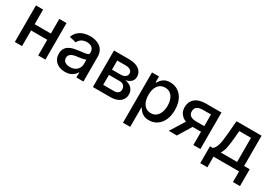

<svg xmlns="http://www.w3.org/2000/svg" viewBox="20 -1408 3483 2469"><g transform="rotate(30 1761.5 -173.0)"><path d="M444.8 -325.2V-232.4H149.9V-325.2ZM177.7 -542.5V0H70.8V-542.5ZM524.9 -542.5V0H418V-542.5Z M819.8 11.7Q767.6 11.7 726.1 -7.3Q684.6 -26.4 660.2 -63.2Q635.7 -100.1 635.7 -153.8Q635.7 -199.7 653.6 -229.2Q671.4 -258.8 701.4 -276.4Q731.4 -293.9 768.8 -302.5Q806.2 -311 845.2 -315.9Q893.6 -321.8 923.6 -325.4Q953.6 -329.1 967.8 -337.4Q981.9 -345.7 981.9 -365.2V-368.2Q981.9 -397.9 970 -418.9Q958 -439.9 934.8 -451.2Q911.6 -462.4 877 -462.4Q842.3 -462.4 816.7 -451.4Q791 -440.4 775.1 -423.3Q759.3 -406.2 752 -387.2L650.9 -410.2Q668 -459.5 701.7 -490Q735.4 -520.5 780.8 -535.2Q826.2 -549.8 876 -549.8Q910.6 -549.8 947.8 -541.5Q984.9 -533.2 1016.8 -512.5Q1048.8 -491.7 1068.8 -455.1Q1088.9 -418.5 1088.9 -361.3V0H984.9V-74.7H980Q969.2 -53.2 948.5 -33.4Q927.7 -13.7 896 -1Q864.3 11.7 819.8 11.7ZM843.3 -74.2Q887.2 -74.2 918.2 -91.3Q949.2 -108.4 965.6 -136.5Q981.9 -164.6 981.9 -196.3V-265.1Q976.6 -259.8 960.7 -255.1Q944.8 -250.5 924.3 -246.8Q903.8 -243.2 884 -240.5Q864.3 -237.8 851.1 -236.3Q820.8 -232.4 795.9 -223.1Q771 -213.9 756.1 -197Q741.2 -180.2 741.2 -151.9Q741.2 -126.5 754.4 -109.1Q767.6 -91.8 790.5 -83Q813.5 -74.2 843.3 -74.2Z M1230 0V-542.5H1455.1Q1547.4 -542.5 1601.8 -503.7Q1656.2 -464.8 1656.2 -397.5Q1656.2 -351.1 1626.7 -322.8Q1597.2 -294.4 1545.9 -284.7Q1582.5 -280.3 1612.8 -262.9Q1643.1 -245.6 1661.4 -216.3Q1679.7 -187 1679.7 -147Q1679.7 -103.5 1657.2 -70.3Q1634.8 -37.1 1592.3 -18.6Q1549.8 0 1490.2 0ZM1330.6 -90.3H1489.7Q1528.8 -90.3 1550.8 -108.6Q1572.8 -127 1572.8 -158.7Q1572.8 -196.3 1550.8 -217.3Q1528.8 -238.3 1489.7 -238.3H1330.6ZM1330.6 -316.4H1456.5Q1501.5 -316.4 1526.4 -335Q1551.3 -353.5 1551.3 -385.7Q1551.3 -416.5 1525.6 -434.1Q1500 -451.7 1455.1 -451.7H1330.6Z M1794.4 204.1V-542.5H1898.4V-455.1H1906.7Q1917 -473.6 1935.1 -495.6Q1953.1 -517.6 1984.1 -533.7Q2015.1 -549.8 2064 -549.8Q2129.9 -549.8 2181.2 -516.6Q2232.4 -483.4 2262 -420.7Q2291.5 -357.9 2291.5 -270Q2291.5 -183.1 2262.5 -120.1Q2233.4 -57.1 2182.1 -23.2Q2130.9 10.7 2064 10.7Q2016.6 10.7 1985.4 -5.4Q1954.1 -21.5 1935.8 -43.7Q1917.5 -65.9 1906.7 -84.5H1901.4V204.1ZM2040.5 -80.6Q2086.9 -80.6 2118.7 -105.5Q2150.4 -130.4 2166.5 -173.3Q2182.6 -216.3 2182.6 -271Q2182.6 -325.2 2166.5 -367.4Q2150.4 -409.7 2118.9 -434.1Q2087.4 -458.5 2040.5 -458.5Q1994.6 -458.5 1963.1 -435.1Q1931.6 -411.6 1915.3 -369.6Q1898.9 -327.6 1898.9 -271Q1898.9 -214.4 1915.5 -171.4Q1932.1 -128.4 1963.9 -104.5Q1995.6 -80.6 2040.5 -80.6Z M2825.7 0H2721.7V-453.6H2606.9Q2543.5 -453.6 2515.1 -430.9Q2486.8 -408.2 2486.8 -366.2Q2486.8 -324.7 2515.1 -302.5Q2543.5 -280.3 2606.9 -280.3H2765.6V-196.8H2597.7Q2489.7 -196.8 2435.1 -243.2Q2380.4 -289.6 2380.4 -366.7Q2380.4 -445.8 2434.8 -494.1Q2489.3 -542.5 2595.7 -542.5H2825.7ZM2476.6 0H2356.9L2509.8 -246.1H2626.5Z M2915 157.7V-92.8H2959Q2976.1 -108.4 2988 -129.6Q3000 -150.9 3008.3 -180.7Q3016.6 -210.4 3022.2 -250Q3027.8 -289.6 3032.2 -340.3L3049.3 -542.5H3421.4V-92.8H3504.9V157.7H3400.4V0H3021V157.7ZM3074.2 -92.8H3317.4V-450.7H3143.6L3133.8 -340.3Q3126.5 -254.4 3113.8 -192.4Q3101.1 -130.4 3074.2 -92.8Z"/></g></svg>

Font: Inter 16pt Medium
Style: Regular
Weight: 500
Version: Version 4.001;git-66647c0bb